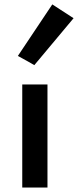

<svg xmlns="http://www.w3.org/2000/svg" viewBox="-20 -835 348 855"><path d="M79.1 -459Q107.4 -459 191.4 -459Q191.4 -344.7 191.4 0Q163.1 0 79.1 0Q79.1 -115.2 79.1 -459ZM59.6 -585.9Q98.6 -643.6 212.9 -815.4Q236.3 -799.8 307.6 -753.9Q264.6 -702.1 132.8 -544.9Q115.2 -555.7 59.6 -585.9Z"/></svg>

Font: Alata=Ham
Style: Regular
Weight: 400
Designer: Spyros Zevelakis, Eben Sorkin
Version: Version 1.004